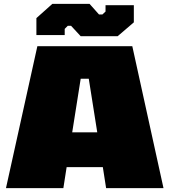

<svg xmlns="http://www.w3.org/2000/svg" viewBox="-20 -977 880 997"><path d="M399 -789 349 -843H332L316 -827V-795H169V-883L252 -957H445L494 -902H512L528 -917V-950H675V-861L591 -789ZM11 0 174 -737H667L829 0H531L514 -109H326L309 0ZM355 -290H485L441 -568H399Z"/></svg>

Font: Tomorrow ExtraBold
Style: Regular
Weight: 800
Designer: Tony de Marco, Monica Rizzolli
Foundry: Just in Type
Version: Version 2.002